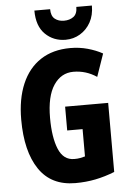

<svg xmlns="http://www.w3.org/2000/svg" viewBox="-62 -1082 701 1044"><g transform="rotate(-5 288.5 -560.0)"><path d="M287 -502H522V-125Q469 -104 417 -93.5Q365 -83 307 -83Q175 -83 109 -181Q43 -279 43 -452Q43 -565 78 -647Q113 -729 180 -773Q247 -817 343 -817Q392 -817 437 -804.5Q482 -792 518 -772L475 -648Q417 -687 348 -687Q281 -687 240.5 -626.5Q200 -566 200 -448Q200 -341 226.5 -277.5Q253 -214 312 -214Q331 -214 343.5 -216.5Q356 -219 371 -223V-372H287ZM480 -1037Q480 -984 458.5 -945.5Q437 -907 401 -885.5Q365 -864 322 -864Q256 -864 211 -908Q166 -952 166 -1037H252Q252 -1000 272 -984Q292 -968 322 -968Q353 -968 374 -983.5Q395 -999 395 -1037Z"/></g></svg>

Font: Noto Sans Kannada UI ExtraCondensed ExtraBold
Style: Regular
Weight: 800
Width: 2
Designer: Jelle Bosma - Monotype Design Team
Foundry: Monotype Imaging Inc.
Version: Version 2.005; ttfautohint (v1.8.4.7-5d5b)